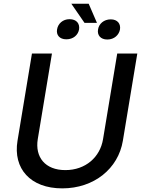

<svg xmlns="http://www.w3.org/2000/svg" viewBox="-20 -1021 778 1053"><path d="M466.3 -1000.7H371.1L443.5 -895.6H511.7ZM293 -859.7C287.6 -829.9 305.8 -805.4 343.8 -805.4C382.1 -805.4 408 -828.8 413.7 -859.7C418.3 -891.3 400.2 -915.8 361.2 -915.8C324.6 -915.8 297.9 -891.3 293 -859.7ZM517.8 -859.7C512.1 -828.8 530.9 -804.3 568.5 -804.3C607.6 -804.3 632.8 -830.3 638.1 -859.7C642.8 -889.9 625 -914.8 587.4 -914.8C549.4 -914.8 522.4 -890.3 517.8 -859.7ZM622.9 -727.3 545.1 -257.8C529.1 -159.1 449.2 -88.1 338.4 -88.1C227.6 -88.1 171.2 -159.1 187.1 -257.8L264.9 -727.3H155.2L76 -248.9C50.8 -96.2 146.7 12.1 321.4 12.1C495.7 12.1 628.6 -96.2 653.8 -248.9L733 -727.3Z"/></svg>

Font: TID UI Medium
Style: Italic
Weight: 500
Italic angle: -9.39999°
Designer: The TID Project Authors
Foundry: Bakken & Bæck
Version: Version 1.001;hotconv 1.0.109;makeotfexe 2.5.65596